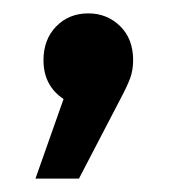

<svg xmlns="http://www.w3.org/2000/svg" viewBox="-20 -153 261 287"><path d="M179 -63Q179 -48 174.5 -36Q170 -24 161 -7L98 114H33L75 -5Q45 -25 45 -63Q45 -94 64 -113.5Q83 -133 112 -133Q140 -133 159.5 -114Q179 -95 179 -63Z"/></svg>

Font: Montserrat Medium
Style: Regular
Weight: 500
Designer: Julieta Ulanovsky
Foundry: Julieta Ulanovsky
Version: Version 6.001